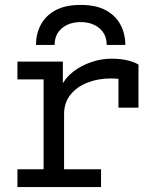

<svg xmlns="http://www.w3.org/2000/svg" viewBox="-20 -762 656 782"><path d="M51 0V-72.5H157.5V-438.5H51V-511H236V-396.5L230 -411Q246 -445.5 278.8 -470.5Q311.5 -495.5 352.2 -509.2Q393 -523 433.5 -523Q472.5 -523 500 -516Q527.5 -509 544 -499V-323.5H462.5V-475L487.5 -436Q475 -439.5 460.8 -441Q446.5 -442.5 431 -442.5Q380.5 -442.5 337 -425.8Q293.5 -409 267.2 -376.5Q241 -344 241 -297V-72.5H391.5V0ZM126.5 -579Q126.5 -623.5 145.8 -660.5Q165 -697.5 205.2 -719.8Q245.5 -742 308.5 -742Q371.5 -742 411.8 -719.8Q452 -697.5 471.2 -660.5Q490.5 -623.5 490.5 -579H414.5Q414.5 -622 384.8 -647Q355 -672 308.5 -672Q262 -672 232.2 -647Q202.5 -622 202.5 -579Z"/></svg>

Font: Overpass Mono Light
Style: Regular
Weight: 400
Monospace: yes
Version: Version 4.000